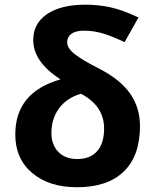

<svg xmlns="http://www.w3.org/2000/svg" viewBox="-20 -785 659 815"><path d="M236.8 -448.2Q121.1 -522 121.1 -615.2Q121.1 -685.5 179.9 -725.3Q238.8 -765.1 342.8 -765.1Q397 -765.1 448 -754.2Q499 -743.2 567.9 -710.9L508.8 -606Q463.9 -627.9 421.9 -641.4Q379.9 -654.8 336.9 -654.8Q301.3 -654.8 283.2 -641.6Q265.1 -628.4 265.1 -606Q265.1 -579.6 298.8 -554Q332.5 -528.3 399.9 -494.1Q489.7 -448.2 532 -388.2Q574.2 -328.1 574.2 -250Q574.2 -123.5 505.4 -56.9Q436.5 9.8 307.1 9.8Q188 9.8 116.5 -50.8Q44.9 -111.3 44.9 -213.9Q44.9 -302.7 92 -361.3Q139.2 -419.9 236.8 -448.2ZM421.9 -240.2Q421.9 -285.6 398.7 -322.3Q375.5 -358.9 324.2 -387.2Q264.2 -370.1 231.2 -325.9Q198.2 -281.7 198.2 -220.2Q198.2 -170.9 227.5 -140.4Q256.8 -109.9 308.1 -109.9Q362.3 -109.9 392.1 -143.1Q421.9 -176.3 421.9 -240.2Z"/></svg>

Font: Zoram GWebM
Style: Bold
Weight: 700
Foundry: Ascender Corporation
Version: Version 1.000